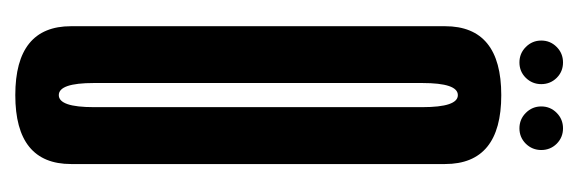

<svg xmlns="http://www.w3.org/2000/svg" viewBox="-263 -461 727 241"><g transform="rotate(90 100.5 -340.5)"><path d="M99.4 3.8Q12.9 3.8 12.9 -66.2Q12.9 -136.2 12.9 -300.6Q12.9 -464.9 12.9 -535.6Q12.9 -606.2 99.4 -606.2Q185.9 -606.2 185.9 -535.6Q185.9 -464.9 185.9 -300.6Q185.9 -136.2 185.9 -66.2Q185.9 3.8 99.4 3.8ZM99.4 -50.8Q114.5 -50.8 114.5 -94.8Q114.5 -138.9 114.5 -300.6Q114.5 -462.3 114.5 -507Q114.5 -551.7 99.4 -551.7Q84.2 -551.7 84.2 -507Q84.2 -462.3 84.2 -300.6Q84.2 -138.9 84.2 -94.8Q84.2 -50.8 99.4 -50.8ZM58.4 -629Q47 -629 39 -637Q30.9 -645.1 30.9 -656.4Q30.9 -667.8 39 -675.8Q47 -683.7 58.4 -683.7Q69.8 -683.7 77.7 -675.8Q85.6 -667.8 85.6 -656.4Q85.6 -645.1 77.7 -637Q69.8 -629 58.4 -629ZM141.1 -629Q129.7 -629 121.7 -637Q113.6 -645.1 113.6 -656.4Q113.6 -667.8 121.7 -675.8Q129.7 -683.7 141.1 -683.7Q152.4 -683.7 160.4 -675.8Q168.3 -667.8 168.3 -656.4Q168.3 -645.1 160.4 -637Q152.4 -629 141.1 -629Z"/></g></svg>

Font: Anybody UltraCondensed Thin
Style: Regular
Weight: 100
Width: 1
Designer: Tyler Finck
Foundry: Etcetera Type Company
Version: Version 1.110